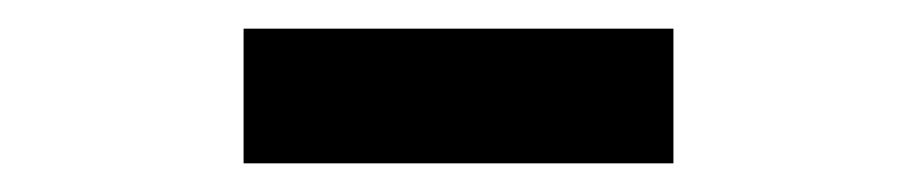

<svg xmlns="http://www.w3.org/2000/svg" viewBox="-20 -747 640 134"><path d="M450 -633H150V-727H450Z"/></svg>

Font: Iosevka Curly Slab HvEx
Style: Regular
Weight: 900
Width: 7
Monospace: yes
Designer: Belleve Invis
Foundry: Belleve Invis
Version: Version 11.1.0; ttfautohint (v1.8.3)